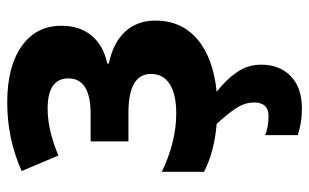

<svg xmlns="http://www.w3.org/2000/svg" viewBox="-178 -418 835 518"><g transform="rotate(-90 239.0 -159.5)"><path d="M221 109Q221 85 206.5 62Q192 39 163 8Q89 2 34 -26V-140Q73 -121 113 -111Q153 -101 191 -101Q243 -101 270.5 -118.5Q298 -136 298 -169Q298 -230 194 -230H116V-332H190Q286 -332 286 -392Q286 -448 204 -448Q147 -448 78 -419L36 -518Q123 -557 221 -557Q318 -557 373 -518Q428 -479 428 -411Q428 -362 402 -330Q376 -298 326 -287V-283Q383 -271 412.5 -238.5Q442 -206 442 -157Q442 -87 391.5 -44Q341 -1 250 8Q283 34 303 63Q323 92 323 128Q323 178 292 208Q261 238 205 238Q184 238 166.5 235Q149 232 133 227V139Q142 143 156 145.5Q170 148 184 148Q221 148 221 109Z"/></g></svg>

Font: Noto Sans SemiCondensed
Style: Bold
Weight: 700
Width: 4
Designer: Monotype Design Team
Foundry: Monotype Imaging Inc.
Version: Version 2.013; ttfautohint (v1.8.4.7-5d5b)